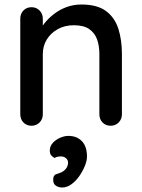

<svg xmlns="http://www.w3.org/2000/svg" viewBox="-20 -558 630 852"><path d="M341 -538Q412 -538 451 -508.5Q490 -479 505.5 -429.5Q521 -380 521 -319V-51Q521 -29 506.5 -14.5Q492 0 471 0Q449 0 435 -14.5Q421 -29 421 -51V-318Q421 -354 411 -382.5Q401 -411 376.5 -428.5Q352 -446 308 -446Q267 -446 236 -428.5Q205 -411 187.5 -382.5Q170 -354 170 -318V-51Q170 -29 155.5 -14.5Q141 0 120 0Q98 0 84 -14.5Q70 -29 70 -51V-475Q70 -497 84 -511.5Q98 -526 120 -526Q141 -526 155.5 -511.5Q170 -497 170 -475V-419L152 -409Q159 -431 176.5 -453.5Q194 -476 219 -495.5Q244 -515 275 -526.5Q306 -538 341 -538ZM366 137Q366 155 356.5 178.5Q347 202 331.5 224Q316 246 296.5 260Q277 274 256 274Q240 274 228 266Q216 258 216 240Q216 219 229.5 215Q243 211 254 206Q267 199 274.5 188Q282 177 282 163Q282 152 273 144Q264 136 249 136Q243 136 235.5 137.5Q228 139 222 143Q213 138 207 131Q201 124 201 110Q201 91 214 76.5Q227 62 246.5 53.5Q266 45 283 45Q321 45 343.5 68.5Q366 92 366 137Z"/></svg>

Font: Quicksand SemiBold
Style: Regular
Weight: 600
Designer: Andrew Paglinawan
Foundry: Andrew Paglinawan
Version: Version 3.004